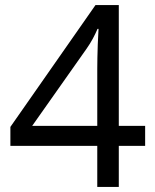

<svg xmlns="http://www.w3.org/2000/svg" viewBox="-20 -738 612 758"><path d="M364 0V-162H21V-237L357 -718H449V-241H553V-162H449V0ZM107 -241H364V-466Q364 -486 364.5 -510.5Q365 -535 366 -563.5Q367 -592 369 -624H365Q357 -605 346.5 -585.5Q336 -566 322 -546Z"/></svg>

Font: mlyalm115
Style: Regular
Weight: 400
Designer: Jelle Bosma - Monotype Design Team
Foundry: Monotype Imaging Inc.
Version: Version 2.103